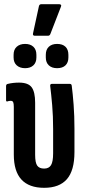

<svg xmlns="http://www.w3.org/2000/svg" viewBox="-20 -892 411 918"><path d="M191 6Q119 6 82.5 -33.5Q46 -73 46 -153V-381Q46 -397 43 -403.5Q40 -410 31 -410Q26 -410 22 -409Q18 -408 15 -407Q9 -406 9 -413V-480Q9 -490 18 -491Q30 -494 43.5 -495.5Q57 -497 71 -497Q115 -497 131.5 -474.5Q148 -452 148 -401V-152Q148 -114 158 -100Q168 -86 191 -86Q214 -86 224 -102.5Q234 -119 234 -159V-275Q234 -337 229.5 -389Q225 -441 220 -481Q219 -491 228 -491H314Q322 -491 323 -482Q328 -444 332 -391Q336 -338 336 -276V-165Q336 -77 300 -35.5Q264 6 191 6ZM147 -721Q135 -721 138 -733L166 -862Q168 -872 178 -872H263Q269 -872 271.5 -868.5Q274 -865 271 -859L221 -730Q218 -721 209 -721ZM100 -566Q75 -566 60 -579.5Q45 -593 45 -617V-630Q45 -655 60 -668.5Q75 -682 100 -682Q125 -682 139.5 -668.5Q154 -655 154 -630V-617Q154 -593 139.5 -579.5Q125 -566 100 -566ZM253 -566Q228 -566 213.5 -579.5Q199 -593 199 -617V-630Q199 -655 213.5 -668.5Q228 -682 253 -682Q279 -682 293 -668.5Q307 -655 307 -630V-617Q307 -593 293 -579.5Q279 -566 253 -566Z"/></svg>

Font: Sofia Sans Extra Condensed
Style: Bold
Weight: 700
Designer: Botio Nikoltchev, Ani Petrova
Foundry: lettersoup
Version: Version 4.101